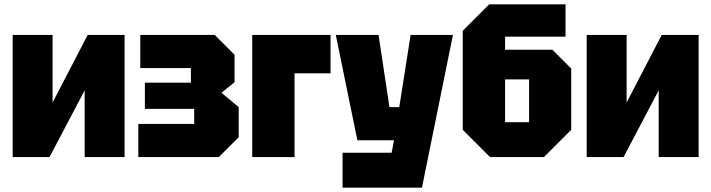

<svg xmlns="http://www.w3.org/2000/svg" viewBox="-20 -720 3260 880"><path d="M551 0H368V-306L207 0H38V-560H221V-250L382 -560H551Z M1074 -91 983 0H614V-152H870V-221H644V-341H855V-408H623V-560H964L1055 -469V-343L995 -295L1074 -229Z M1136 0V-560H1495V-384H1330V0Z M1550 140V-20H1775L1786 -77H1618L1519 -560H1715L1765 -229H1810L1862 -560H2056L1914 140Z M2295 -160H2405V-356H2295ZM2226 0 2101 -125V-579L2222 -700H2572V-552H2295V-492H2512L2598 -406V-125L2473 0Z M3182 0H2999V-306L2838 0H2669V-560H2852V-250L3013 -560H3182Z"/></svg>

Font: Tektur SemiCondensed ExtraBold
Style: Regular
Weight: 800
Width: 4
Designer: Adam Jagosz
Foundry: Adam Jagosz
Version: Version 1.005;gftools[0.9.30]